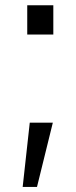

<svg xmlns="http://www.w3.org/2000/svg" viewBox="-20 -569 293 740"><path d="M183.6 -96.2 122.6 151.4H67.4L94.7 -96.2ZM85 -436V-548.8H185.5V-436Z"/></svg>

Font: Oxygen-Regular
Style: Regular
Weight: 400
Designer: Vernon Adams
Foundry: Vernon Adams
Version: Version Release 0.2.3 webfont; ttfautohint (v0.93.3-1d66) -l